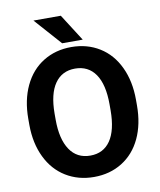

<svg xmlns="http://www.w3.org/2000/svg" viewBox="-97 -977 884 1063"><g transform="rotate(-10 345.0 -445.5)"><path d="M647.5 -339.4Q647.5 -234.4 610.4 -155.3Q573.2 -76.2 504.2 -33.2Q435.1 9.8 345.7 9.8Q257.3 9.8 188 -32.7Q118.7 -75.2 80.6 -154.1Q42.5 -232.9 42 -335.4V-370.6Q42 -475.6 79.8 -555.4Q117.7 -635.3 186.8 -678Q255.9 -720.7 344.7 -720.7Q433.6 -720.7 502.7 -678Q571.8 -635.3 609.6 -555.4Q647.5 -475.6 647.5 -371.1ZM499 -371.6Q499 -483.4 459 -541.5Q418.9 -599.6 344.7 -599.6Q271 -599.6 231 -542.2Q190.9 -484.9 190.4 -374V-339.4Q190.4 -230.5 230.5 -170.4Q270.5 -110.4 345.7 -110.4Q419.4 -110.4 459 -168.2Q498.5 -226.1 499 -336.9ZM415 -750H299.3L164.6 -901.4H318.4Z"/></g></svg>

Font: TypoPRO Roboto
Style: Bold
Weight: 700
Designer: Google
Version: Version 2.136; 2016